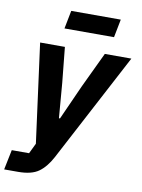

<svg xmlns="http://www.w3.org/2000/svg" viewBox="-128 -794 784 1061"><g transform="rotate(10 264.0 -263.5)"><path d="M314 -327 408 -525H557L235 85Q204 143 164 171.5Q124 200 49 200H-29L-6 88H91L119 30L45 -525H184L204 -327L220 -131H226ZM164 -625 184 -727H462L442 -625Z"/></g></svg>

Font: IBM Plex Sans
Style: Italic
Weight: 400
Italic angle: -11.31°
Designer: Mike Abbink, Paul van der Laan, Pieter van Rosmalen
Foundry: Bold Monday
Version: Version 3.201